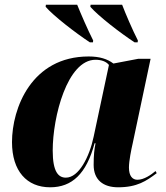

<svg xmlns="http://www.w3.org/2000/svg" viewBox="-20 -786 704 816"><path d="M362 -606H375L376 -614C353 -659 322 -731 308 -766H175L174 -757C208 -718 301 -646 362 -606ZM552 -606H565L566 -614C543 -659 513 -729 499 -766H365L364 -757C399 -717 491 -646 552 -606ZM193 10C286 10 347 -47 382 -177H386C381 -152 378 -128 378 -85C378 -22 418 10 482 10C563 10 602 -17 646 -50L641 -59C622 -43 592 -22 564 -22C543 -22 528 -38 528 -74C528 -102 538 -151 544 -177L620 -536H567L462 -516C437 -535 404 -546 357 -546C114 -546 31 -326 31 -182C31 -59 94 10 193 10ZM260 -31C229 -31 204 -54 204 -146C204 -290 266 -532 386 -532C410 -532 431 -525 443 -510L378 -205C360 -119 315 -31 260 -31Z"/></svg>

Font: Noto Serif Display ExtraBold
Style: Italic
Weight: 800
Italic angle: -12°
Designer: Monotype Design Team
Foundry: Monotype Imaging Inc.
Version: Version 2.009